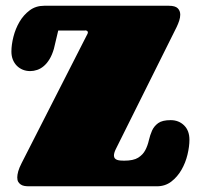

<svg xmlns="http://www.w3.org/2000/svg" viewBox="-20 -653 702 673"><path d="M287.1 -535.2Q288.1 -538.1 288.1 -539.1Q288.1 -543 285.2 -544.7Q282.2 -546.4 279.3 -546.4Q277.3 -546.4 276.9 -545.9H184.1L168.9 -481.9Q162.6 -460.4 153.6 -445.6Q144.5 -430.7 133.5 -421.4Q122.6 -412.1 110.4 -408Q98.1 -403.8 85.9 -403.8Q71.8 -403.8 59.8 -408.7Q47.9 -413.6 39.1 -422.4Q30.3 -431.2 25.1 -443.8Q20 -456.5 20 -472.2Q20 -496.1 27.1 -524.2Q34.2 -552.2 48.3 -576.4Q62.5 -600.6 84 -616.7Q105.5 -632.8 134.8 -632.8H571.8Q594.2 -632.8 603 -624Q611.8 -615.2 611.8 -601.6Q611.8 -591.8 608.2 -580.6Q604.5 -569.3 599.1 -558.1L385.7 -129.9Q379.4 -116.7 379.4 -107.9Q379.4 -101.6 382.6 -97.9Q385.7 -94.2 390.9 -92.5Q396 -90.8 402.3 -90.3Q408.7 -89.8 415 -89.8Q447.8 -89.8 464.4 -100.3Q481 -110.8 489.3 -126.7Q497.6 -142.6 501.7 -160.9Q505.9 -179.2 512.9 -195.1Q520 -210.9 534.4 -221.4Q548.8 -231.9 578.1 -231.9Q606.4 -231.9 625.2 -213.6Q644 -195.3 644 -163.1Q644 -139.6 637.2 -111.1Q630.4 -82.5 616.2 -57.9Q602.1 -33.2 580.6 -16.6Q559.1 0 529.8 0H81.1Q73.2 0 65.9 -1.2Q58.6 -2.4 53 -6.1Q47.4 -9.8 43.9 -15.6Q40.5 -21.5 40.5 -31.2Q40.5 -40 43.9 -52.5Q47.4 -64.9 55.7 -81.1Z"/></svg>

Font: Corben
Style: Bold
Weight: 700
Designer: vernon adams
Foundry: vernon adams
Version: Version 1.101; ttfautohint (v1.6)